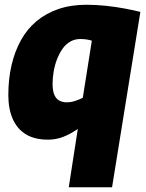

<svg xmlns="http://www.w3.org/2000/svg" viewBox="-20 -577 612 807"><path d="M570 -527 451 210H269L307 -35Q275 -13 245 -1.5Q215 10 182 10Q126 10 89.5 -12Q53 -34 34 -76Q15 -118 15 -178Q15 -245 28.5 -303Q42 -361 68 -408Q94 -455 133.5 -488Q173 -521 225.5 -539Q278 -557 343 -557Q385 -557 426.5 -552.5Q468 -548 505 -541Q542 -534 570 -527ZM366 -406Q357 -409 345 -411Q333 -413 317 -413Q294 -413 275 -402Q256 -391 242.5 -371.5Q229 -352 219.5 -327.5Q210 -303 205.5 -276Q201 -249 201 -225Q201 -194 209 -177Q217 -160 230.5 -153.5Q244 -147 260 -147Q278 -147 295 -152.5Q312 -158 328 -166Z"/></svg>

Font: Georama ExtraBold
Style: Italic
Weight: 800
Italic angle: -9°
Version: Version 1.001